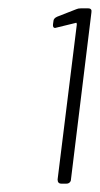

<svg xmlns="http://www.w3.org/2000/svg" viewBox="-20 -894 239 460"><path d="M174 -874H191Q201 -874 199 -864L150 -464Q150 -460 147 -457Q144 -454 139 -454H127Q118 -454 118 -464L164 -835Q164 -841 161 -839L116 -828L112 -827Q106 -827 107 -836L108 -843Q108 -850 117 -854L163 -872Q167 -874 174 -874Z"/></svg>

Font: Barlow Semi Condensed ExLight
Style: Italic
Weight: 275
Width: 4
Italic angle: -7°
Designer: Jeremy Tribby
Foundry: Tribby Type
Version: Version 1.408